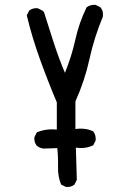

<svg xmlns="http://www.w3.org/2000/svg" viewBox="-20 -776 540 787"><path d="M250 -9.8 230.5 -19.5Q216.8 -52.7 217.8 -92.3Q218.8 -131.8 214.8 -168.9L158.2 -167Q142.6 -168.9 130.9 -178.7Q119.1 -192.4 121.1 -213.9L130.9 -233.4Q168 -249 212.9 -245.1V-356.4Q175.8 -444.3 143.6 -533.7Q111.3 -623 89.8 -712.9L99.6 -732.4Q113.3 -744.1 134.8 -742.2L154.3 -732.4L160.2 -726.6Q179.7 -664.1 200.2 -601.1Q220.7 -538.1 246.1 -477.5Q273.4 -543.9 288.6 -612.8Q303.7 -681.6 335 -746.1Q350.6 -757.8 372.1 -755.9L391.6 -746.1Q405.3 -730.5 401.4 -707Q366.2 -623 346.7 -533.7Q327.1 -444.3 289.1 -360.4V-247.1Q331.1 -252.9 362.3 -237.3Q374 -221.7 372.1 -200.2L362.3 -180.7Q331.1 -165 291 -170.9L294.9 -39.1L285.2 -19.5Q271.5 -7.8 250 -9.8Z"/></svg>

Font: JasonHandwriting1
Style: Regular
Weight: 400
Version: Version 1.48.20